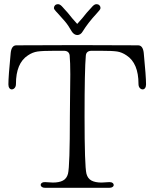

<svg xmlns="http://www.w3.org/2000/svg" viewBox="-20 -896 736 915"><path d="M174 -15Q174 -21 180.5 -25Q187 -29 197 -28Q221 -26 232 -26Q262 -26 280 -35.5Q298 -45 304 -68Q313 -104 313 -341L314 -446Q315 -479 315 -541Q315 -599 312 -632Q309 -654 284 -654H243Q183 -654 159 -650.5Q135 -647 113 -632Q56 -595 56 -496Q56 -484 50 -477Q44 -470 36 -470Q29 -470 24.5 -476.5Q20 -483 20 -494Q20 -531 31 -644Q35 -680 58 -680L348 -681L638 -680Q661 -680 665 -644Q676 -531 676 -494Q676 -483 671.5 -476.5Q667 -470 660 -470Q652 -470 646 -477Q640 -484 640 -496Q640 -595 583 -632Q561 -647 538.5 -650.5Q516 -654 458 -654H417Q391 -654 389 -631Q383 -564 383 -341Q383 -104 392 -68Q398 -45 416 -35.5Q434 -26 464 -26Q475 -26 499 -28H503Q512 -28 517 -24Q522 -20 522 -14Q522 -9 516.5 -5Q511 -1 501 -1H348H195Q185 -1 179.5 -5Q174 -9 174 -15ZM322 -746Q305 -776 290 -793.5Q275 -811 255 -833Q252 -836 246.5 -842Q241 -848 239 -851.5Q237 -855 237 -858Q237 -865 242 -870.5Q247 -876 257 -876Q265 -876 274.5 -866.5Q284 -857 303 -835Q323 -809 348 -782Q373 -809 393 -835Q412 -857 421.5 -866.5Q431 -876 439 -876Q449 -876 454 -870.5Q459 -865 459 -858Q459 -853 453.5 -846.5Q448 -840 440 -831Q400 -788 374 -746Q364 -729 348 -729Q341 -729 334 -733.5Q327 -738 322 -746Z"/></svg>

Font: Hina Mincho
Style: Regular
Weight: 400
Designer: satsuyako
Foundry: satsuyako
Version: Version 1.100